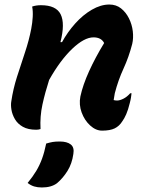

<svg xmlns="http://www.w3.org/2000/svg" viewBox="-20 -567 640 848"><path d="M122 -538Q139 -544 161 -544Q228 -544 248 -503.5Q268 -463 247 -381H254Q278 -425 312 -463Q346 -501 385.5 -524Q425 -547 463 -547Q493 -547 514.5 -530Q536 -513 549.5 -486Q563 -459 566.5 -429Q570 -399 564 -373Q549 -315 525.5 -264Q502 -213 487 -155Q486 -147 484.5 -140Q483 -133 482 -125Q486 -124 489.5 -123.5Q493 -123 497 -123Q509 -123 525 -131Q541 -139 555 -155H561Q560 -146 558.5 -136Q557 -126 553 -111Q546 -82 537.5 -62.5Q529 -43 520 -31Q507 -10 486.5 0Q466 10 431 10Q403 10 378 -13Q353 -36 340.5 -70.5Q328 -105 335 -141Q346 -192 373.5 -252.5Q401 -313 440 -377Q427 -402 393 -402Q352 -402 299 -351.5Q246 -301 197 -214Q179 -158 167.5 -105.5Q156 -53 159 3Q150 6 140 6Q104 6 81 -7Q58 -20 46 -40.5Q34 -61 30.5 -82.5Q27 -104 30 -120Q38 -174 55 -227.5Q72 -281 90 -334.5Q108 -388 118 -440Q123 -466 124.5 -492Q126 -518 122 -538ZM184 67Q201 62 213 60Q225 58 244 58Q276 58 292.5 71Q309 84 304 113Q298 156 278 188Q258 220 232 242Q207 261 165 261Q146 261 131 256.5Q116 252 102 241Q125 213 140 188Q155 163 165.5 134.5Q176 106 184 67Z"/></svg>

Font: Recursive Mn Csl St
Style: Bold Italic
Weight: 700
Italic angle: -15°
Monospace: yes
Version: Version 1.079;hotconv 1.0.112;makeotfexe 2.5.65598; ttfautoh